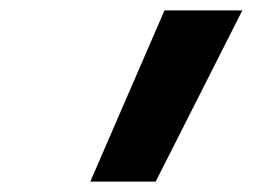

<svg xmlns="http://www.w3.org/2000/svg" viewBox="-20 -792 540 370"><path d="M154 -442 297 -772H447L280 -442Z"/></svg>

Font: Iosevka Extrabold
Style: Italic
Weight: 800
Italic angle: -9°
Monospace: yes
Designer: Belleve Invis
Foundry: Belleve Invis
Version: Version 32.5.0; ttfautohint (v1.8.4)